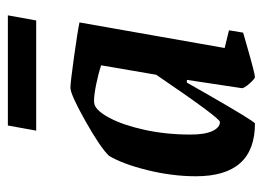

<svg xmlns="http://www.w3.org/2000/svg" viewBox="-110 -549 668 488"><g transform="rotate(-90 224.0 -305.0)"><path d="M346 -68 391 -57 385 -21Q382 -20 374.5 -18Q367 -16 357 -13Q281 9 272 9Q268 9 255.5 -5Q243 -19 244 -25L265 -164H258L229 -113Q159 9 154 9Q20 9 20 -141Q20 -201 35.5 -264Q51 -327 72 -362Q93 -384 160.5 -422Q228 -460 245 -460Q258 -460 322.5 -451Q387 -442 411 -437ZM278 -242 302 -382Q277 -390 251.5 -395Q226 -400 211 -400L203 -399Q186 -394 168 -360Q150 -326 138 -271.5Q126 -217 126 -155Q126 -118 135 -99Q144 -80 158 -80Q168 -80 278 -242ZM149 -619H429L416 -547H136Z"/></g></svg>

Font: Grenze Medium
Style: Italic
Weight: 500
Italic angle: -10°
Designer: Renata Polastri
Foundry: Omnibus-Type
Version: Version 1.002; ttfautohint (v1.8)